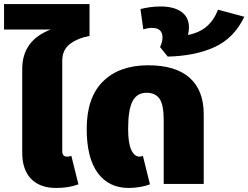

<svg xmlns="http://www.w3.org/2000/svg" viewBox="-40 -910 1229 950"><path d="M268 -609V-162Q268 -135 292 -135Q303 -135 313 -139L348 2Q301 20 238 20Q157 20 113.5 -25.5Q70 -71 70 -154V-569Q70 -710 211 -764H-20V-890H403V-732Q346 -722 307 -693Q268 -664 268 -609Z M389 -272Q389 -428 470 -507.5Q551 -587 693 -587Q829 -587 898.5 -525Q968 -463 968 -345V0H770V-315Q770 -393 749 -422Q728 -451 685 -451Q638 -451 616 -409.5Q594 -368 594 -272Q594 -202 609.5 -168.5Q625 -135 650 -135Q659 -135 667 -139L702 2Q682 10 653.5 15Q625 20 597 20Q498 20 443.5 -54.5Q389 -129 389 -272Z M1169 -827Q1118 -721 1021.5 -677Q925 -633 790 -630L752 -677Q764 -703 764 -725Q764 -772 711 -772Q693 -772 669 -765L655 -865Q672 -870 699 -874Q726 -878 754 -878Q820 -878 857.5 -851.5Q895 -825 895 -774Q895 -757 890 -737Q946 -748 982 -778.5Q1018 -809 1039 -862Z"/></svg>

Font: FiraGO Heavy
Style: Regular
Weight: 900
Designer: bBox Type
Foundry: bBox Type GmbH
Version: Version 1.001